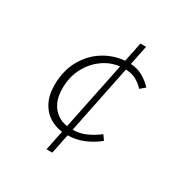

<svg xmlns="http://www.w3.org/2000/svg" viewBox="-157 -784 915 944"><g transform="rotate(30 300.0 -311.5)"><path d="M282 -82Q232 -82 192.5 -103.5Q153 -125 131 -166Q109 -207 109 -264Q109 -350 146.5 -413Q184 -476 244 -509Q304 -542 371 -542Q417 -542 450.5 -523Q484 -504 506 -479L479 -456Q458 -479 431.5 -492.5Q405 -506 368 -506Q308 -506 259 -475Q210 -444 180.5 -391Q151 -338 151 -270Q151 -199 188.5 -158.5Q226 -118 291 -118Q335 -118 371 -134.5Q407 -151 438 -175L457 -148Q422 -119 378 -100.5Q334 -82 282 -82ZM233 29 373 -652H405L266 29Z"/></g></svg>

Font: Source Code Pro ExtraLight Light
Style: Italic
Weight: 300
Italic angle: -11°
Monospace: yes
Version: Version 1.016;hotconv 1.0.116;makeotfexe 2.5.65601